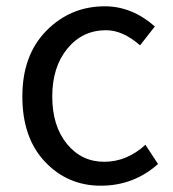

<svg xmlns="http://www.w3.org/2000/svg" viewBox="-20 -577 549 610"><path d="M482 -56Q405 13 300 13Q195 13 123 -63Q51 -139 51 -270.5Q51 -402 127.5 -479.5Q204 -557 313 -557Q399 -557 472 -493L425 -433Q370 -481 317 -481Q242 -481 194 -422.5Q146 -364 146 -270.5Q146 -177 192.5 -120Q239 -63 311 -63Q383 -63 442 -117Z"/></svg>

Font: Swei Fan Sans CJK TC
Style: Regular
Weight: 400
Version: Version 2.130